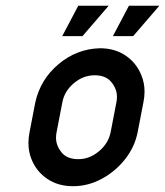

<svg xmlns="http://www.w3.org/2000/svg" viewBox="-20 -641 573 666"><path d="M383.8 -286.1Q385.7 -295.9 385.7 -305.2Q385.7 -332 366.5 -356Q347.2 -379.9 308.1 -379.9Q269 -379.9 236.3 -352.5Q203.6 -325.2 196.3 -286.1L176.3 -182.6Q174.3 -172.4 174.3 -163.1Q174.3 -136.2 193.4 -112.5Q212.4 -88.9 251.5 -88.9Q290.5 -88.9 323.2 -116.2Q356 -143.6 363.8 -182.6ZM477.5 -286.1 457.5 -182.6Q447.3 -130.9 413.6 -88.4Q379.9 -45.9 332.5 -20.5Q285.2 4.9 233.4 4.9Q181.6 4.9 144 -20.5Q106.4 -45.9 89.4 -88.4Q78.6 -114.7 78.6 -145Q78.6 -163.1 82.5 -182.6L102.5 -286.1Q120.1 -365.7 183.3 -418.7Q246.6 -471.7 326.7 -473.6Q378.4 -473.6 415.8 -448.2Q453.1 -422.9 470.2 -380.4Q481.4 -353.5 481.4 -323.2Q481.4 -305.2 477.5 -286.1ZM251.5 -621.1H356.9L266.1 -515.6H195.8ZM427.2 -621.1H532.7L441.9 -515.6H371.6Z"/></svg>

Font: Lambda
Style: Italic
Weight: 400
Italic angle: -11°
Designer: GGBotNet
Version: 0.22